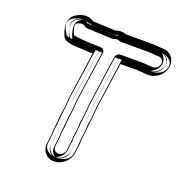

<svg xmlns="http://www.w3.org/2000/svg" viewBox="-147 -870 1026 1089"><g transform="rotate(20 366.0 -325.0)"><path d="M290 -127V-129L294 -171L300 -213V-215L305 -277L349 -580C351 -595 338 -605 327 -605C312 -605 285 -606 246 -608L203 -611C185 -612 170 -615 160 -618C154 -628 137 -673 150 -683C164 -695 189 -698 204 -685C207 -682 213 -680 216 -680C226 -679 358 -673 371 -673C380 -673 388 -679 397 -679C405 -679 414 -673 423 -673H587L642 -669H643H652C670 -669 684 -653 681 -634C678 -615 660 -600 642 -600H634L580 -604H578H446C431 -604 419 -590 417 -579L374 -276V-274L369 -215L362 -170V-168L360 -129L355 -93L353 -76C352 -73 353 -66 353 -64L351 -45L349 -29C348 -19 347 -9 346 -1L345 9C342 28 325 44 306 44C287 44 273 28 276 9L283 -47V-50L284 -77L289 -108C290 -114 289 -120 290 -127ZM298 94C344 94 388 55 395 9L396 -1C397 -10 398 -19 399 -30L402 -46V-48L403 -71V-76L405 -93L410 -131V-132L413 -171L419 -216V-218L424 -277L464 -554H570L624 -550H626H635C681 -550 724 -588 731 -634C738 -680 706 -719 660 -719H652L597 -723H595H435C426 -727 416 -729 405 -729C394 -729 385 -727 373 -723C355 -723 252 -728 235 -729C218 -741 195 -747 171 -742C155 -739 136 -731 121 -719C87 -691 93 -649 103 -617C108 -600 114 -580 129 -574C147 -566 168 -562 193 -561L236 -559C260 -558 278 -557 295 -556L255 -276V-274L250 -212L243 -170V-168L240 -126C239 -121 238 -115 238 -107L234 -76V-73L233 -45L226 9C219 55 252 94 298 94ZM266 -131 269 -174 275 -217 280 -280 323 -580C307 -580 280 -582 244 -584L202 -586C182 -587 165 -591 152 -595L143 -598L138 -606C135 -611 98 -672 134 -702C155 -719 192 -728 220 -705C237 -704 357 -698 371 -698C371 -698 379 -704 397 -704C413 -704 421 -698 423 -698H588L643 -694H652C686 -694 711 -664 706 -631C702 -600 674 -575 642 -575H633L578 -579H446C446 -579 443 -577 442 -575L399 -272L394 -212L387 -166L384 -126L380 -89L378 -72V-66V-65L376 -42L374 -25C373 -17 372 -7 371 3L369 13C364 44 338 69 306 69C272 69 246 39 251 5L258 -51L259 -80L264 -112C265 -116 264 -118 266 -131ZM298 69C331 69 365 39 370 5L371 -5C372 -14 373 -22 374 -32V-33L377 -50L378 -71C378 -71 377 -72 378 -80L381 -97L385 -134L388 -174L394 -220L399 -280L442 -579H571L626 -575H635C667 -575 702 -605 707 -638C711 -667 693 -689 667 -693C665 -693 663 -694 660 -694H651L595 -698H431L426 -700C419 -703 412 -704 405 -704C397 -704 391 -704 382 -700L377 -698H372C353 -698 251 -702 233 -704L226 -705L220 -709C210 -717 194 -721 176 -717C163 -714 147 -708 137 -700C116 -682 117 -656 127 -624C133 -605 139 -597 139 -597C153 -591 172 -587 195 -586L237 -583C261 -582 279 -582 296 -581L324 -580L280 -272L274 -209L268 -166L265 -123C264 -118 263 -113 263 -106V-104L259 -72L258 -43L250 13C246 42 264 65 291 69ZM245 -129 246 -130 249 -172 255 -215V-216L260 -278L304 -580C288 -581 266 -582 241 -584L199 -586C175 -587 153 -591 136 -597L122 -602L117 -611C111 -621 78 -668 112 -697C119 -702 127 -707 137 -711C158 -719 192 -723 221 -712C227 -710 229 -708 235 -704C264 -702 334 -699 363 -698C367 -699 379 -704 397 -704C416 -704 426 -700 432 -698H590L645 -694H652C672 -694 689 -689 699 -683C723 -669 729 -651 726 -633C723 -613 705 -575 642 -575H631L576 -579H463C463 -578 462 -577 462 -577L419 -274V-273L414 -214L407 -168V-167L405 -127L400 -91L398 -74V-66V-65L396 -44L394 -27C393 -18 392 -8 391 1L390 11C387 32 369 69 306 69C238 69 228 27 231 7L238 -49V-50L239 -79L244 -110C245 -115 244 -121 245 -129ZM298 69C301 69 344 50 350 7L351 -3C352 -12 353 -19 354 -31L357 -48V-49L358 -71C358 -71 357 -74 358 -78L361 -95L365 -132V-133L368 -172L374 -218V-219L379 -278L422 -579H573L628 -575H635C637 -575 681 -593 687 -636C692 -673 663 -693 659 -694H649L593 -698H421L409 -703C406 -704 404 -704 404 -704C403 -704 405 -704 398 -702L386 -698H371C350 -698 251 -702 229 -704L210 -706L199 -714C191 -720 190 -719 186 -718C179 -717 167 -712 158 -705C136 -687 138 -653 148 -621C152 -609 156 -597 160 -593C169 -590 180 -587 198 -586L240 -583C264 -582 282 -582 298 -581L344 -579L300 -274V-273L295 -211L288 -168V-167L285 -125C284 -119 283 -113 283 -106V-105L279 -74V-73L278 -44L271 11C265 50 295 69 298 69Z"/></g></svg>

Font: AppleStorm
Style: XbdFaxIta
Weight: 800
Foundry: Cannot Into Space Fonts
Version: Version 1.01